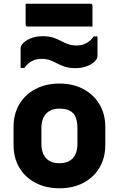

<svg xmlns="http://www.w3.org/2000/svg" viewBox="-20 -1002 640 1034"><path d="M300 -552Q373 -552 428.5 -522.5Q484 -493 515.5 -440.5Q547 -388 547 -319V-221Q547 -152 516 -99.5Q485 -47 429.5 -17.5Q374 12 300 12Q227 12 171 -17.5Q115 -47 84 -99.5Q53 -152 53 -221V-319Q53 -388 84 -440.5Q115 -493 171 -522.5Q227 -552 300 -552ZM300 -417Q254 -417 228.5 -390Q203 -363 203 -312V-228Q203 -175 230 -148Q255 -123 300 -123Q347 -123 372 -150Q397 -177 397 -228V-312Q397 -369 372 -394Q349 -417 300 -417ZM393 -757Q450 -757 485 -806H505V-704Q505 -696 504 -691.5Q503 -687 498 -680Q483 -660 453 -647.5Q423 -635 387 -635Q353 -635 330 -642.5Q307 -650 288.5 -660Q270 -670 250 -677.5Q230 -685 203 -685Q146 -685 111 -636H91V-738Q91 -746 92 -750.5Q93 -755 98 -762Q113 -782 143 -794.5Q173 -807 209 -807Q243 -807 266 -799.5Q289 -792 307.5 -782Q326 -772 346 -764.5Q366 -757 393 -757ZM118 -982H467Q478 -982 478 -971V-859H129Q118 -859 118 -870Z"/></svg>

Font: Recursive Sn Lnr St XBd
Style: Regular
Weight: 800
Version: Version 1.079;hotconv 1.0.112;makeotfexe 2.5.65598; ttfautoh